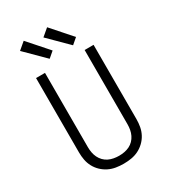

<svg xmlns="http://www.w3.org/2000/svg" viewBox="-233 -1088 1067 1208"><g transform="rotate(-30 300.0 -484.5)"><path d="M300 8Q272 8 244.5 3.5Q217 -1 192.5 -13Q168 -25 147.5 -44.5Q127 -64 114 -88.5Q101 -113 96 -140Q91 -167 91 -195V-735H156V-195Q156 -176 159.5 -156.5Q163 -137 171.5 -119.5Q180 -102 193.5 -88Q207 -74 224.5 -65.5Q242 -57 261.5 -53.5Q281 -50 300 -50Q319 -50 338.5 -53.5Q358 -57 375.5 -65.5Q393 -74 406.5 -88Q420 -102 428.5 -119.5Q437 -137 440.5 -156.5Q444 -176 444 -195V-735H509V-195Q509 -167 504 -140Q499 -113 486 -88.5Q473 -64 452.5 -44.5Q432 -25 407.5 -13Q383 -1 355.5 3.5Q328 8 300 8ZM396 -797 259 -933 311 -977 438 -833ZM226 -797 89 -933 141 -977 268 -833Z"/></g></svg>

Font: Iosevka Custom Light Extended
Style: Regular
Weight: 300
Width: 7
Monospace: yes
Designer: Belleve Invis
Foundry: Belleve Invis
Version: Version 11.2.4; ttfautohint (v1.8.4)